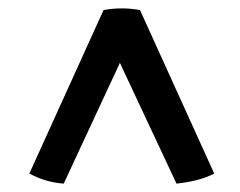

<svg xmlns="http://www.w3.org/2000/svg" viewBox="-20 -683 572 458"><path d="M314 -659 491 -269Q457 -251 401 -245L266 -533L132 -245Q89 -248 50 -269L227 -659Q249 -663 270.5 -663Q292 -663 314 -659Z"/></svg>

Font: Halant
Style: Bold
Weight: 700
Designer: Hitesh Malaviya (Devanagari), Satya Rajpurohit (Latin)
Foundry: Indian Type Foundry
Version: Version 1.101;PS 1.0;hotconv 1.0.78;makeotf.lib2.5.61930; tt